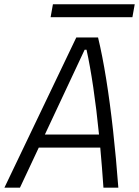

<svg xmlns="http://www.w3.org/2000/svg" viewBox="-36 -867 642 887"><path d="M-15.6 0 316.4 -693.8H417Q437 -611.3 454.6 -501.7Q472.2 -392.1 486.3 -264.4Q500.5 -136.7 510.7 0H441.9Q435.5 -93.8 427.2 -185.1H143.1L56.2 0ZM171.4 -245.6H421.4Q409.7 -363.3 394.8 -463.9Q379.9 -564.5 363.8 -637.2H355ZM197.8 -787.6 208.5 -847.2H586.4L575.7 -787.6Z"/></svg>

Font: Cascadia Code PL Light
Style: Italic
Weight: 300
Italic angle: -10°
Monospace: yes
Designer: Aaron Bell
Foundry: Saja Typeworks
Version: Version 2404.023; ttfautohint (v1.8.4)